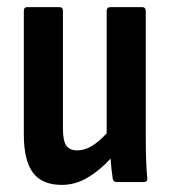

<svg xmlns="http://www.w3.org/2000/svg" viewBox="-20 -512 477 540"><path d="M154 8Q98 8 72.5 -26.5Q47 -61 47 -134V-481Q47 -492 57 -492H147Q157 -492 157 -481V-150Q157 -116 166.5 -102.5Q176 -89 197 -89Q218 -89 238.5 -101.5Q259 -114 280 -137V-481Q280 -492 291 -492H379Q390 -492 390 -481V-125Q390 -90 391 -62Q392 -34 394 -13Q396 0 384 0H309Q298 0 297 -10Q293 -36 291 -66Q261 -33 226.5 -12.5Q192 8 154 8Z"/></svg>

Font: Sofia Sans Condensed
Style: Bold
Weight: 700
Designer: Botio Nikoltchev, Ani Petrova
Foundry: lettersoup
Version: Version 4.101; ttfautohint (v1.8.4.7-5d5b)